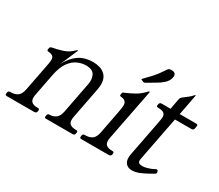

<svg xmlns="http://www.w3.org/2000/svg" viewBox="-143 -915 1361 1191"><g transform="rotate(30 537.0 -320.0)"><path d="M-14 0Q-29 0 -26 -13L-25 -20Q-23 -33 -10 -33H-8Q25 -33 43.5 -47Q62 -61 69 -96L108 -297Q113 -322 112.5 -336.5Q112 -351 102.5 -358.5Q93 -366 70 -368Q59 -369 61 -380L63 -390Q65 -399 78 -401Q108 -406 147.5 -418.5Q187 -431 216 -461Q221 -466 224 -466H225Q227 -466 227 -465L173 -339Q194 -378 219.5 -403Q245 -428 276 -439.5Q307 -451 346 -451Q370 -451 392 -444.5Q414 -438 430.5 -422.5Q447 -407 453 -382Q459 -357 452 -319L409 -96Q402 -61 415.5 -47Q429 -33 461 -33H463Q476 -33 474 -20L473 -13Q470 0 457 0H266Q253 0 256 -13L257 -20Q259 -33 272 -33H275Q299 -33 317.5 -47Q336 -61 343 -96L386 -319Q393 -356 378.5 -383.5Q364 -411 316 -411Q287 -411 256.5 -397.5Q226 -384 201.5 -349.5Q177 -315 165 -252L135 -97Q128 -62 141 -47.5Q154 -33 186 -33H189Q202 -33 200 -20L199 -13Q196 0 181 0Z M723 -33Q736 -33 734 -20L733 -13Q730 0 715 0H520Q505 0 508 -13L509 -20Q511 -33 524 -33H526Q559 -33 577.5 -47Q596 -61 603 -96L636 -269Q641 -294 641.5 -311Q642 -328 633 -338.5Q624 -349 600 -351Q589 -352 592 -363L594 -373Q595 -378 599 -380Q603 -382 609 -384Q640 -397 670.5 -414Q701 -431 730 -462Q735 -467 738 -467H739Q741 -467 741 -466L669 -97Q662 -62 675 -47.5Q688 -33 720 -33ZM655 -509Q686 -540 704 -560Q722 -580 735 -597.5Q748 -615 764 -639Q768 -646 774.5 -648.5Q781 -651 789 -651Q810 -651 817 -641Q824 -631 820 -614Q815 -589 793.5 -569.5Q772 -550 742.5 -533.5Q713 -517 687 -501Q684 -500 681.5 -499Q679 -498 677 -499Q673 -499 664 -504Z M1029 -60Q1031 -56 1030 -52Q1029 -47 1022 -43L992 -26Q965 -11 939 0Q913 11 885 11Q865 11 851 1Q837 -9 832 -27.5Q827 -46 832 -72L883 -336Q887 -355 887.5 -371Q888 -387 876.5 -397Q865 -407 833 -407Q820 -407 823 -420L824 -427Q827 -440 840 -440H904L919 -519Q921 -528 930 -535Q952 -552 965 -562Q978 -572 992 -588Q993 -590 996 -590H998Q999 -590 998 -587L970 -440H1088Q1102 -440 1099 -427L1096 -409Q1093 -396 1079 -396H961L900 -81Q895 -57 904.5 -50.5Q914 -44 930 -44Q945 -44 968 -51Q991 -58 1007 -67Q1010 -69 1013.5 -70.5Q1017 -72 1019 -72Q1025 -72 1027 -66Z"/></g></svg>

Font: Young Serif Light
Style: Italic
Weight: 300
Italic angle: -10.979°
Designer: Bastien Sozeau
Foundry: NBR — Bastien Sozeau
Version: Version 5.001